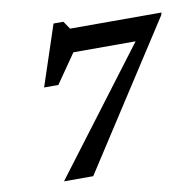

<svg xmlns="http://www.w3.org/2000/svg" viewBox="-82 -826 910 909"><g transform="rotate(-10 373.0 -372.0)"><path d="M743 -695 293.5 0H153L602 -594H303L206 -454H137.5L234 -744.5H281.5L307 -707H746.5Z"/></g></svg>

Font: Newsreader 6pt Medium
Style: Italic
Weight: 500
Italic angle: -17°
Designer: Hugues Gentile
Foundry: Production Type
Version: Version 1.003; ttfautohint (v1.8.3)